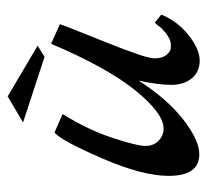

<svg xmlns="http://www.w3.org/2000/svg" viewBox="-40 -493 540 500"><g transform="rotate(-90 230.0 -243.0)"><path d="M421 -110 442 -93Q425 -51 388.5 -22Q352 7 322.5 7Q293 7 276 -13.5Q259 -34 259 -67Q259 -100 270 -152Q223 -78 169 -36Q115 6 78 6Q22 6 22 -74Q22 -142 68 -248Q114 -354 135 -371L183 -350Q142 -284 121 -220Q100 -156 100 -134.5Q100 -113 113.5 -100Q127 -87 145 -87Q185 -87 244.5 -160.5Q304 -234 366 -380L417 -357Q415 -349 371.5 -241Q328 -133 328 -111.5Q328 -90 337.5 -79Q347 -68 356.5 -68Q366 -68 371 -69Q376 -70 381 -73Q386 -76 389.5 -78Q393 -80 398 -85L406 -92Q408 -95 413.5 -101.5Q419 -108 421 -110ZM332 -397 161 -453 229 -493 361 -415Z"/></g></svg>

Font: Marck Script
Style: Regular
Weight: 400
Designer: Denis Masharov, Marck Fogel
Foundry: Denis Masharov
Version: Version 1.002